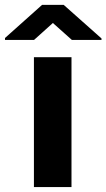

<svg xmlns="http://www.w3.org/2000/svg" viewBox="-75 -761 433 781"><path d="M63 -528.3V0H215.8V-528.3ZM96.2 -741.2 -54.7 -606.4V-598.6H63.5L140.1 -667.5L217.3 -598.6H337.9V-604.5L184.1 -741.2Z"/></svg>

Font: Vazirmatn ExtraBold
Style: Regular
Weight: 800
Designer: Saber Rastikerdar
Foundry: Saber Rastikerdar
Version: Version 33.003